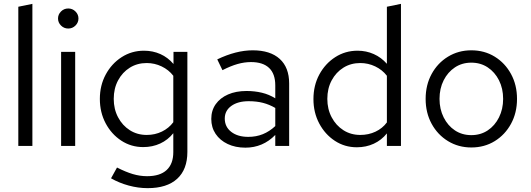

<svg xmlns="http://www.w3.org/2000/svg" viewBox="-20 -757 2755 996"><path d="M75 0V-722L148 -737V0Z M297 0V-488H370V0ZM334 -609Q312 -609 296.5 -624.5Q281 -640 281 -661Q281 -682 296.5 -697.5Q312 -713 334 -713Q356 -713 371.5 -697.5Q387 -682 387 -661Q387 -640 371.5 -624.5Q356 -609 334 -609Z M746 219Q697 219 647.5 205.5Q598 192 556 168L587 112Q632 135 669 146Q706 157 743 157Q810 157 844.5 125Q879 93 879 32V-66Q851 -31 811 -12.5Q771 6 723 6Q660 6 609 -27.5Q558 -61 528 -117.5Q498 -174 498 -244Q498 -314 528.5 -370.5Q559 -427 611 -460.5Q663 -494 727 -494Q773 -494 812 -476.5Q851 -459 880 -425V-488H952V31Q952 122 899 170.5Q846 219 746 219ZM741 -57Q784 -57 820 -74.5Q856 -92 879 -123V-364Q855 -395 818.5 -412.5Q782 -430 741 -430Q692 -430 653.5 -406Q615 -382 592.5 -340Q570 -298 570 -244Q570 -191 592.5 -148.5Q615 -106 653.5 -81.5Q692 -57 741 -57Z M1253 9Q1201 9 1161 -10Q1121 -29 1098.5 -62.5Q1076 -96 1076 -140Q1076 -184 1099 -216.5Q1122 -249 1163 -267Q1204 -285 1259 -285Q1301 -285 1338.5 -276Q1376 -267 1408 -247V-314Q1408 -374 1376 -404.5Q1344 -435 1282 -435Q1248 -435 1212.5 -425Q1177 -415 1134 -393L1107 -449Q1205 -496 1291 -496Q1382 -496 1431 -451.5Q1480 -407 1480 -324V0H1408V-57Q1376 -24 1337 -7.5Q1298 9 1253 9ZM1146 -142Q1146 -99 1179.5 -73Q1213 -47 1268 -47Q1309 -47 1343.5 -61Q1378 -75 1408 -103V-197Q1377 -215 1344 -223.5Q1311 -232 1270 -232Q1214 -232 1180 -207.5Q1146 -183 1146 -142Z M1831 7Q1768 7 1717 -26.5Q1666 -60 1636 -116.5Q1606 -173 1606 -243Q1606 -314 1636.5 -370.5Q1667 -427 1719 -460.5Q1771 -494 1835 -494Q1880 -494 1919 -476.5Q1958 -459 1987 -426V-722L2060 -737V0H1987V-65Q1959 -30 1919 -11.5Q1879 7 1831 7ZM1849 -57Q1892 -57 1928 -74Q1964 -91 1987 -122V-364Q1963 -395 1926.5 -412.5Q1890 -430 1849 -430Q1800 -430 1761.5 -406Q1723 -382 1700.5 -340Q1678 -298 1678 -244Q1678 -191 1700.5 -148.5Q1723 -106 1761.5 -81.5Q1800 -57 1849 -57Z M2425 8Q2358 8 2304 -25Q2250 -58 2219 -115Q2188 -172 2188 -244Q2188 -316 2219 -373Q2250 -430 2304 -463Q2358 -496 2425 -496Q2493 -496 2546.5 -463Q2600 -430 2631 -373Q2662 -316 2662 -244Q2662 -172 2631 -115Q2600 -58 2546.5 -25Q2493 8 2425 8ZM2425 -56Q2473 -56 2510 -80.5Q2547 -105 2568.5 -148Q2590 -191 2590 -244Q2590 -298 2568.5 -340.5Q2547 -383 2510 -407.5Q2473 -432 2425 -432Q2377 -432 2340 -407.5Q2303 -383 2281.5 -340.5Q2260 -298 2260 -244Q2260 -191 2281.5 -148Q2303 -105 2340 -80.5Q2377 -56 2425 -56Z"/></svg>

Font: Red Hat Text
Style: Regular
Weight: 400
Designer: Pentagram, MCKL
Foundry: MCKL
Version: Version 1.030